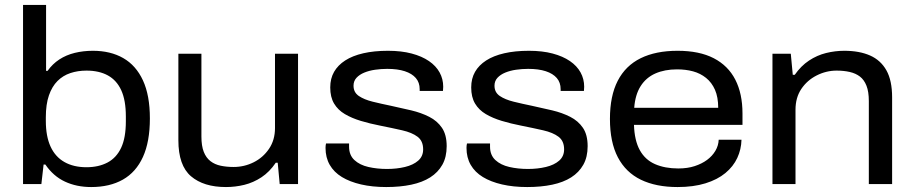

<svg xmlns="http://www.w3.org/2000/svg" viewBox="-20 -743 3688 775"><path d="M348 12Q289 12 242 -10Q195 -32 163 -79H156L147 0H73V-723H166V-457H172Q192 -485 219.5 -503Q247 -521 281.5 -529.5Q316 -538 355 -538Q426 -538 477.5 -508.5Q529 -479 557 -418.5Q585 -358 585 -265Q585 -171 557 -109.5Q529 -48 476 -18Q423 12 348 12ZM329 -68Q378 -68 414 -87Q450 -106 469 -146.5Q488 -187 488 -253V-273Q488 -338 469.5 -378.5Q451 -419 415.5 -438.5Q380 -458 329 -458Q294 -458 264 -448Q234 -438 212 -416Q190 -394 177.5 -358Q165 -322 165 -270V-255Q165 -193 184 -151.5Q203 -110 240 -89Q277 -68 329 -68Z M892 12Q802 12 751 -31.5Q700 -75 700 -177V-526H793V-192Q793 -154 802.5 -130Q812 -106 829.5 -92.5Q847 -79 871 -74Q895 -69 923 -69Q966 -69 1004 -88Q1042 -107 1066 -142.5Q1090 -178 1090 -226V-526H1183V0H1109L1101 -86H1093Q1068 -49 1035.5 -27.5Q1003 -6 966.5 3Q930 12 892 12Z M1539 12Q1483 12 1437.5 1.5Q1392 -9 1360 -28.5Q1328 -48 1311 -77.5Q1294 -107 1294 -146Q1294 -151 1294.5 -155.5Q1295 -160 1296 -164H1389Q1389 -161 1389 -157.5Q1389 -154 1389 -151Q1389 -117 1410.5 -97Q1432 -77 1467 -69Q1502 -61 1542 -61Q1581 -61 1614.5 -69Q1648 -77 1668 -94.5Q1688 -112 1688 -140Q1688 -174 1665.5 -191Q1643 -208 1603.5 -217Q1564 -226 1514 -236Q1473 -244 1436.5 -255Q1400 -266 1372 -282.5Q1344 -299 1328.5 -325Q1313 -351 1313 -390Q1313 -426 1328.5 -453Q1344 -480 1373.5 -499Q1403 -518 1446.5 -528Q1490 -538 1546 -538Q1600 -538 1641.5 -527Q1683 -516 1711.5 -496.5Q1740 -477 1754.5 -450.5Q1769 -424 1769 -393Q1769 -388 1768.5 -384Q1768 -380 1768 -376H1674V-383Q1674 -410 1658.5 -428Q1643 -446 1614 -455.5Q1585 -465 1543 -465Q1518 -465 1494 -461.5Q1470 -458 1450.5 -450Q1431 -442 1419 -429Q1407 -416 1407 -397Q1407 -370 1428.5 -355.5Q1450 -341 1484.5 -332.5Q1519 -324 1558 -316Q1600 -307 1640 -297.5Q1680 -288 1712.5 -271.5Q1745 -255 1764 -227Q1783 -199 1783 -153Q1783 -109 1765.5 -78Q1748 -47 1716.5 -27Q1685 -7 1640 2.5Q1595 12 1539 12Z M2108 12Q2052 12 2006.5 1.5Q1961 -9 1929 -28.5Q1897 -48 1880 -77.5Q1863 -107 1863 -146Q1863 -151 1863.5 -155.5Q1864 -160 1865 -164H1958Q1958 -161 1958 -157.5Q1958 -154 1958 -151Q1958 -117 1979.5 -97Q2001 -77 2036 -69Q2071 -61 2111 -61Q2150 -61 2183.5 -69Q2217 -77 2237 -94.5Q2257 -112 2257 -140Q2257 -174 2234.5 -191Q2212 -208 2172.5 -217Q2133 -226 2083 -236Q2042 -244 2005.5 -255Q1969 -266 1941 -282.5Q1913 -299 1897.5 -325Q1882 -351 1882 -390Q1882 -426 1897.5 -453Q1913 -480 1942.5 -499Q1972 -518 2015.5 -528Q2059 -538 2115 -538Q2169 -538 2210.5 -527Q2252 -516 2280.5 -496.5Q2309 -477 2323.5 -450.5Q2338 -424 2338 -393Q2338 -388 2337.5 -384Q2337 -380 2337 -376H2243V-383Q2243 -410 2227.5 -428Q2212 -446 2183 -455.5Q2154 -465 2112 -465Q2087 -465 2063 -461.5Q2039 -458 2019.5 -450Q2000 -442 1988 -429Q1976 -416 1976 -397Q1976 -370 1997.5 -355.5Q2019 -341 2053.5 -332.5Q2088 -324 2127 -316Q2169 -307 2209 -297.5Q2249 -288 2281.5 -271.5Q2314 -255 2333 -227Q2352 -199 2352 -153Q2352 -109 2334.5 -78Q2317 -47 2285.5 -27Q2254 -7 2209 2.5Q2164 12 2108 12Z M2715 12Q2628 12 2567 -17.5Q2506 -47 2474 -108Q2442 -169 2442 -263Q2442 -356 2473.5 -417Q2505 -478 2566 -508Q2627 -538 2715 -538Q2803 -538 2861 -508Q2919 -478 2948 -421.5Q2977 -365 2977 -285V-239H2539Q2541 -176 2562.5 -137Q2584 -98 2624 -80.5Q2664 -63 2718 -63Q2755 -63 2784 -72.5Q2813 -82 2834 -97.5Q2855 -113 2867.5 -134Q2880 -155 2881 -179H2973Q2972 -140 2956 -105.5Q2940 -71 2908 -44.5Q2876 -18 2827.5 -3Q2779 12 2715 12ZM2540 -308H2879Q2879 -351 2866 -380.5Q2853 -410 2830 -428.5Q2807 -447 2777.5 -455Q2748 -463 2713 -463Q2663 -463 2625.5 -446.5Q2588 -430 2566 -395.5Q2544 -361 2540 -308Z M3098 0V-526H3172L3180 -441H3188Q3213 -477 3245.5 -498.5Q3278 -520 3314.5 -529Q3351 -538 3388 -538Q3449 -538 3492 -519Q3535 -500 3558 -459Q3581 -418 3581 -350V0H3487V-335Q3487 -373 3477.5 -397Q3468 -421 3451 -434Q3434 -447 3410 -452.5Q3386 -458 3357 -458Q3315 -458 3276.5 -438.5Q3238 -419 3214.5 -384Q3191 -349 3191 -300V0Z"/></svg>

Font: Archivo SemiExpanded
Style: Regular
Weight: 400
Width: 6
Designer: Hector Gatti
Foundry: Omnibus-Type
Version: Version 2.001